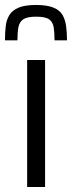

<svg xmlns="http://www.w3.org/2000/svg" viewBox="-33 -751 289 771"><path d="M76 0V-510H148V0ZM112 -731Q156 -731 181.5 -720.5Q207 -710 218 -691Q229 -672 232.5 -646Q236 -620 236 -589H186Q186 -621 182.5 -642Q179 -663 164 -673.5Q149 -684 112 -684Q76 -684 60.5 -673.5Q45 -663 41 -642Q37 -621 37 -589H-13Q-13 -620 -10 -646Q-7 -672 5 -691Q17 -710 42 -720.5Q67 -731 112 -731Z"/></svg>

Font: Saira SemiCondensed
Style: Regular
Weight: 400
Width: 4
Designer: Hector Gatti with collaboration of the Omnibus-Type team
Foundry: Omnibus-Type
Version: Version 1.101